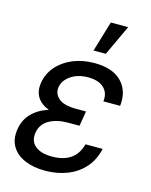

<svg xmlns="http://www.w3.org/2000/svg" viewBox="-112 -801 699 886"><g transform="rotate(15 237.5 -358.5)"><path d="M189.5 11.7Q133.3 11.7 91.6 -6.3Q49.8 -24.4 29.8 -58.6Q9.8 -92.8 17.6 -140.6Q24.9 -187 55.4 -218Q85.9 -249 133.8 -264.2Q95.2 -279.3 77.9 -307.4Q60.5 -335.4 67.4 -377Q74.7 -420.9 104.2 -454.8Q133.8 -488.8 179.9 -508.1Q226.1 -527.3 283.2 -527.3Q369.6 -527.3 412.6 -483.4Q455.6 -439.5 447.3 -367.2H367.2Q372.6 -407.2 347.2 -431.6Q321.8 -456.1 271.5 -456.1Q222.7 -456.1 189.2 -433.3Q155.8 -410.6 150.4 -377Q145.5 -345.7 170.4 -323.5Q195.3 -301.3 255.9 -301.3H301.8L298.3 -279.8L290 -230H236.3Q182.6 -230 145.8 -209.5Q108.9 -189 102.1 -146.5Q95.2 -106 122.6 -82.8Q149.9 -59.6 203.1 -59.6Q314 -59.6 338.9 -154.3H420.9Q408.2 -98.1 374.5 -61.3Q340.8 -24.4 292.7 -6.3Q244.6 11.7 189.5 11.7ZM262.7 -582 306.2 -727.5H389.2L321.3 -582Z"/></g></svg>

Font: Inter Display
Style: Italic
Weight: 400
Italic angle: -9.39999°
Designer: Rasmus Andersson
Foundry: rsms
Version: Version 4.000;git-a52131595